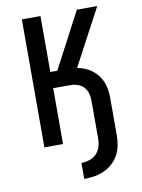

<svg xmlns="http://www.w3.org/2000/svg" viewBox="-101 -803 802 1086"><g transform="rotate(-10 300.0 -260.0)"><path d="M293 215V123Q317 123 340 115.5Q363 108 379.5 91Q396 74 403 51Q410 28 410 4V-214Q410 -235 404.5 -255.5Q399 -276 385 -291.5Q371 -307 350.5 -314Q330 -321 309 -321H209V0H102V-735H209V-414H249L418 -735H535L362 -410Q384 -406 405.5 -397.5Q427 -389 445.5 -375Q464 -361 478 -343Q492 -325 501 -303.5Q510 -282 513.5 -259Q517 -236 517 -214V4Q517 33 511.5 62Q506 91 492 116.5Q478 142 456 162Q434 182 407 194Q380 206 351.5 210.5Q323 215 293 215Z"/></g></svg>

Font: Zed Mono Semibold Extended
Style: Regular
Weight: 600
Width: 7
Monospace: yes
Designer: Belleve Invis
Foundry: Belleve Invis
Version: Version 1.0.0; ttfautohint (v1.8.4)